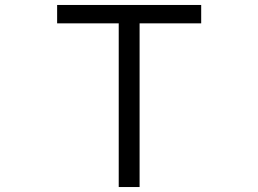

<svg xmlns="http://www.w3.org/2000/svg" viewBox="-20 -753 1040 773"><path d="M790 -659H542V0H458V-659H210V-733H790Z"/></svg>

Font: IBM Plex Sans JP
Style: Regular
Weight: 400
Designer: Mike Abbink; Paul van der Laan; Pieter van Rosmalen; Wujin Sim; Yejin Wi; Jinhee Kim; Boomi Park; Yona Kim; Kichan Ma
Foundry: Sandoll Inc.
Version: Version 1.001